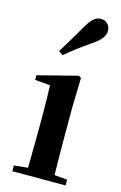

<svg xmlns="http://www.w3.org/2000/svg" viewBox="-129 -910 607 965"><g transform="rotate(15 174.5 -427.5)"><path d="M110 -644 131 -628C165 -657 201 -685 261 -726C303 -754 321 -779 321 -806C321 -836 297 -855 273 -855C245 -855 224 -837 200 -795C160 -727 136 -686 110 -644ZM110 0H316V-30L249 -36C248 -94 247 -180 247 -235V-388L251 -542L238 -550L31 -497V-473L110 -466C112 -418 113 -375 113 -308V-235L111 -37L39 -30V0Z"/></g></svg>

Font: Noto Serif CJK KR
Style: Bold
Weight: 700
Designer: Ryoko NISHIZUKA 西塚涼子 (kana & ideographs); Frank Grießhammer (Latin, Greek & Cyrillic); Wenlong ZHANG 张文龙 (bopomofo); San
Foundry: Adobe
Version: Version 2.001;hotconv 1.1.0;makeotfexe 2.6.0